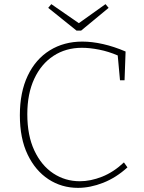

<svg xmlns="http://www.w3.org/2000/svg" viewBox="-20 -901 696 928"><path d="M357 7Q278 7 214.5 -34.5Q151 -76 113.5 -154Q76 -232 76 -344Q76 -455 114 -535Q152 -615 220.5 -657.5Q289 -700 378 -700Q425 -700 478 -688Q531 -676 587 -652L582 -513H560L549 -633Q505 -652 459.5 -661Q414 -670 376 -670Q298 -670 238.5 -631Q179 -592 145.5 -520Q112 -448 112 -349Q112 -246 146 -173.5Q180 -101 237.5 -63Q295 -25 366 -25Q418 -25 473.5 -47Q529 -69 579 -116L596 -92Q541 -42 478.5 -17.5Q416 7 357 7ZM490 -881 505 -863 372 -753H350L213 -863L228 -881L361 -789Z"/></svg>

Font: Bitter ExtraLight
Style: Regular
Weight: 200
Designer: Sol Matas, and Bitter project Authors
Foundry: Sol Matas
Version: Version 2.001